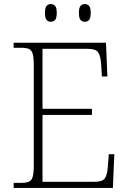

<svg xmlns="http://www.w3.org/2000/svg" viewBox="-20 -924 633 944"><path d="M47 0V-25H84Q108 -25 121.5 -30.5Q135 -36 140.5 -54Q146 -72 146 -108V-605Q146 -642 140.5 -660Q135 -678 122 -683.5Q109 -689 84 -689H47V-714H501L508 -548H481L477 -612Q474 -651 462 -667.5Q450 -684 410 -684H189V-389H432V-359H189V-30H442Q483 -30 495 -46.5Q507 -63 510 -102L515 -166H542L535 0ZM397 -817Q384 -817 376 -826Q368 -835 368 -861Q368 -886 376 -895Q384 -904 397 -904Q410 -904 418 -895Q426 -886 426 -861Q426 -835 418 -826Q410 -817 397 -817ZM230 -817Q217 -817 209 -826Q201 -835 201 -861Q201 -886 209 -895Q217 -904 230 -904Q243 -904 251 -895Q259 -886 259 -861Q259 -835 251 -826Q243 -817 230 -817Z"/></svg>

Font: Noto Serif Hentaigana ExtraLight
Style: Regular
Weight: 200
Designer: Kazuhiro Yamada
Foundry: nipponia
Version: Version 1.000